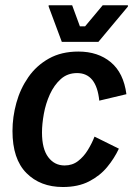

<svg xmlns="http://www.w3.org/2000/svg" viewBox="-20 -712 515 743"><path d="M223.3 11.7Q135.8 11.7 82.1 -42.5Q28.3 -96.7 28.3 -205Q28.3 -259.2 43.3 -313.8Q58.3 -368.3 89.6 -413.3Q120.8 -458.3 169.2 -485.4Q217.5 -512.5 283.3 -512.5Q359.2 -512.5 408.8 -471.2Q458.3 -430 469.2 -347.5L364.2 -322.5Q353.3 -429.2 278.3 -429.2Q240.8 -429.2 215 -405.8Q189.2 -382.5 172.9 -346.7Q156.7 -310.8 149.6 -271.2Q142.5 -231.7 142.5 -199.2Q142.5 -135.8 166.7 -103.8Q190.8 -71.7 230 -71.7Q260 -71.7 282.1 -88.8Q304.2 -105.8 320 -131.7Q335.8 -157.5 345.8 -183.3L440 -136.7Q422.5 -99.2 394.6 -65.4Q366.7 -31.7 324.6 -10Q282.5 11.7 223.3 11.7ZM219.2 -550 168.3 -686.7V-691.7H259.2L289.2 -610H309.2L377.5 -691.7H475V-686.7L360.8 -550Z"/></svg>

Font: Familjen Grotesk GF Medium
Style: Italic
Weight: 500
Designer: Anders Wikstroem, Jonas Baeckman, Matilda Gysing, Kristian Moeller
Foundry: Familjen STHML AB
Version: Version 2.000; Beta; Release 4; Build 6